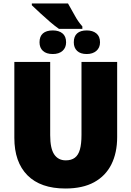

<svg xmlns="http://www.w3.org/2000/svg" viewBox="-20 -1068 752 1098"><path d="M369 -1048Q389 -1014 407.5 -979.5Q426 -945 451 -917V-903H317Q294 -919 266 -943Q238 -967 211 -992Q184 -1017 162 -1038V-1048ZM282 -894Q317 -894 337.5 -877Q358 -860 358 -826Q358 -795 337.5 -777Q317 -759 282 -759Q245 -759 225.5 -777Q206 -795 206 -826Q206 -860 225.5 -877Q245 -894 282 -894ZM476 -894Q510 -894 531 -877Q552 -860 552 -826Q552 -795 531 -777Q510 -759 476 -759Q440 -759 421 -777Q402 -795 402 -826Q402 -860 421 -877Q440 -894 476 -894ZM650 -284Q650 -194 617 -128Q584 -62 518.5 -26Q453 10 354 10Q212 10 137 -65.5Q62 -141 62 -280V-714H267V-295Q267 -219 290 -185Q313 -151 356 -151Q388 -151 408 -166Q428 -181 437 -213Q446 -245 446 -296V-714H650Z"/></svg>

Font: Noto Sans Display Black
Style: Regular
Weight: 900
Designer: Monotype Design Team
Foundry: Monotype Imaging Inc.
Version: Version 2.003